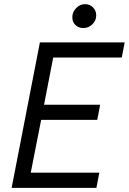

<svg xmlns="http://www.w3.org/2000/svg" viewBox="-20 -904 620 924"><path d="M580 -700 566 -627H236L192 -400H462L448 -327H178L128 -73H458L444 0H36L172 -700ZM328 -821Q328 -846 346.5 -865Q365 -884 389 -884Q412 -884 427.5 -868.5Q443 -853 443 -830Q443 -805 424.5 -787Q406 -769 381 -769Q358 -769 343 -783.5Q328 -798 328 -821Z"/></svg>

Font: MedMera Sans
Style: Italic
Weight: 400
Italic angle: -11°
Designer: Kasper Nordkvist
Foundry: UNCUT.wtf
Version: Version 1.300